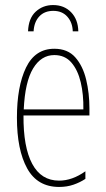

<svg xmlns="http://www.w3.org/2000/svg" viewBox="-20 -730 420 760"><path d="M195 -537Q248 -537 278 -503Q308 -469 321 -415Q334 -361 334 -301V-273H73Q72 -148 107.5 -81.5Q143 -15 214 -15Q266 -15 318 -52V-22Q297 -8 271 1Q245 10 214 10Q128 10 87.5 -63.5Q47 -137 47 -264Q47 -388 83 -462.5Q119 -537 195 -537ZM195 -512Q143 -512 111 -459Q79 -406 74 -297H310Q311 -356 299.5 -404.5Q288 -453 262.5 -482.5Q237 -512 195 -512ZM190 -710Q234 -710 261.5 -681.5Q289 -653 290 -606H268Q267 -641 246.5 -664Q226 -687 191 -687Q156 -687 135.5 -665Q115 -643 113 -606H91Q93 -658 121.5 -684Q150 -710 190 -710Z"/></svg>

Font: Noto Sans ExtraCondensed Thin
Style: Regular
Weight: 100
Width: 2
Designer: Monotype Design Team
Foundry: Monotype Imaging Inc.
Version: Version 2.013; ttfautohint (v1.8.4.7-5d5b)